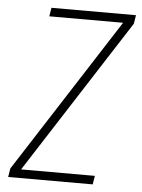

<svg xmlns="http://www.w3.org/2000/svg" viewBox="-53 -777 605 819"><g transform="rotate(5 250.0 -367.5)"><path d="M13 0 19 -37 444 -698H128L134 -735H496L490 -698L65 -37H381L375 0Z"/></g></svg>

Font: Iosevka Extralight Oblique
Style: Regular
Weight: 200
Italic angle: -9°
Monospace: yes
Designer: Belleve Invis
Foundry: Belleve Invis
Version: Version 32.5.0; ttfautohint (v1.8.4)